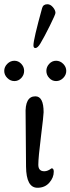

<svg xmlns="http://www.w3.org/2000/svg" viewBox="-56 -873 333 907"><path d="M135 -668Q122 -646 111 -646Q102 -646 102 -659Q102 -687 143 -835Q148 -853 168 -853Q182 -853 194 -839Q206 -825 206 -812Q206 -805 179.5 -751.5Q153 -698 135 -668ZM-21.5 -571.5Q-7 -586 12 -586Q31 -586 44.5 -571.5Q58 -557 58 -538Q58 -519 44.5 -504.5Q31 -490 12 -490Q-7 -490 -21.5 -504.5Q-36 -519 -36 -538Q-36 -557 -21.5 -571.5ZM176.5 -571.5Q190 -586 209 -586Q228 -586 242.5 -571.5Q257 -557 257 -538Q257 -519 242.5 -504.5Q228 -490 209 -490Q190 -490 176.5 -504.5Q163 -519 163 -538Q163 -557 176.5 -571.5ZM150 -343Q150 -328 137.5 -228Q125 -128 125 -95Q125 -64 153 -64Q162 -64 170 -67.5Q178 -71 182.5 -74.5Q187 -78 188 -78Q198 -78 198 -62Q198 -34 177 -10Q156 14 121 14Q68 14 67 -86L65 -332Q61 -418 111 -418Q150 -418 150 -343Z"/></svg>

Font: EB Garamond 08
Style: Regular
Weight: 400
Version: Version 0.016 ; ttfautohint (v1.5)